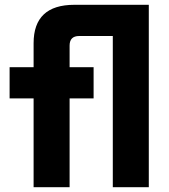

<svg xmlns="http://www.w3.org/2000/svg" viewBox="-20 -780 704 800"><path d="M290 -760H600V0H450V-630H310Q270 -630 270 -590V-500H370V-370H270V0H120V-370H20V-500H120V-600Q120 -760 290 -760Z"/></svg>

Font: Goli Bold
Style: Regular
Weight: 700
Designer: jaikishan Patel
Foundry: MagicType
Version: Version 1.000